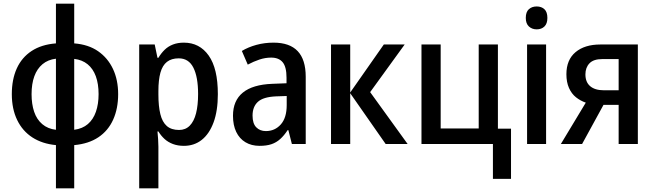

<svg xmlns="http://www.w3.org/2000/svg" viewBox="-20 -780 3545 1040"><path d="M382 -545Q459 -539 511.5 -502.5Q564 -466 592 -406.5Q620 -347 620 -270Q620 -192 593 -132Q566 -72 513 -36.5Q460 -1 382 6V240H283V6Q209 -1 155.5 -35.5Q102 -70 73 -130Q44 -190 44 -270Q44 -350 71 -409.5Q98 -469 151.5 -504Q205 -539 283 -545V-760H382ZM283 -462Q240 -457 210.5 -432.5Q181 -408 166 -367Q151 -326 151 -270Q151 -216 165 -174.5Q179 -133 209 -107.5Q239 -82 283 -77ZM382 -77Q427 -83 456 -108Q485 -133 499.5 -174.5Q514 -216 514 -270Q514 -326 499 -367Q484 -408 454.5 -432Q425 -456 382 -461Z M976 -549Q1061 -549 1110.5 -479Q1160 -409 1160 -270Q1160 -180 1137 -117.5Q1114 -55 1073 -22.5Q1032 10 976 10Q943 10 916.5 0Q890 -10 871 -27.5Q852 -45 838 -68H833Q835 -48 836.5 -25.5Q838 -3 838 15V240H734V-539H818L833 -467H838Q853 -492 872 -510.5Q891 -529 917 -539Q943 -549 976 -549ZM948 -464Q909 -464 884.5 -445Q860 -426 849 -386.5Q838 -347 838 -287V-268Q838 -205 848.5 -162Q859 -119 883.5 -97.5Q908 -76 950 -76Q985 -76 1008 -99.5Q1031 -123 1042 -166.5Q1053 -210 1053 -271Q1053 -363 1027.5 -413.5Q1002 -464 948 -464Z M1462 -549Q1549 -549 1592.5 -503Q1636 -457 1636 -364V0H1561L1542 -75H1538Q1519 -46 1498 -27Q1477 -8 1450.5 1Q1424 10 1386 10Q1342 10 1309.5 -9.5Q1277 -29 1259.5 -65.5Q1242 -102 1242 -153Q1242 -235 1295.5 -278.5Q1349 -322 1455 -326L1532 -329V-359Q1532 -418 1511 -443Q1490 -468 1449 -468Q1417 -468 1385.5 -457.5Q1354 -447 1322 -430L1290 -504Q1325 -525 1369 -537Q1413 -549 1462 -549ZM1475 -258Q1406 -255 1377 -228.5Q1348 -202 1348 -154Q1348 -111 1368 -90.5Q1388 -70 1420 -70Q1469 -70 1501 -106Q1533 -142 1533 -211V-260Z M2059 -539H2172L1985 -281L2188 0H2069L1877 -275V0H1773V-539H1877V-279Z M2748 189H2650V0H2263V-539H2367V-84H2573V-539H2677V-83H2748Z M2938 -539V0H2835V-539ZM2887 -745Q2913 -745 2929 -730Q2945 -715 2945 -683Q2945 -652 2929 -636.5Q2913 -621 2887 -621Q2862 -621 2845 -636.5Q2828 -652 2828 -683Q2828 -715 2844.5 -730Q2861 -745 2887 -745Z M3133 0H3018L3153 -224Q3124 -234 3100 -253Q3076 -272 3062 -303.5Q3048 -335 3048 -378Q3048 -456 3097.5 -497.5Q3147 -539 3232 -539H3435V0H3331V-212H3249ZM3151 -377Q3151 -335 3177 -313Q3203 -291 3251 -291H3331V-460H3242Q3195 -460 3173 -437Q3151 -414 3151 -377Z"/></svg>

Font: Noto Sans Display SemiCondensed Medium
Style: Regular
Weight: 500
Width: 4
Designer: Monotype Design Team
Foundry: Monotype Imaging Inc.
Version: Version 2.003